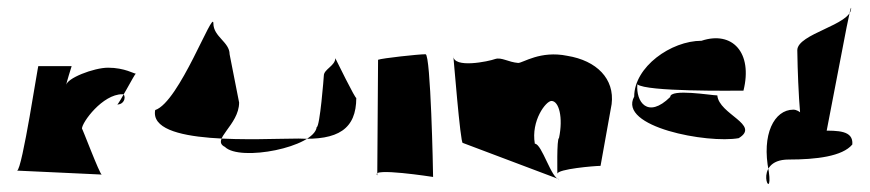

<svg xmlns="http://www.w3.org/2000/svg" viewBox="-20 -487 2198 485"><path d="M23 -56C23 -56 240 -46 237 -46C232 -46 187 -166 187 -162C187 -178 239 -249 289 -249C299 -249 297 -223 276 -223C280 -223 320 -300 323 -301C320 -300 295 -316 253 -316C217 -316 147 -289 147 -271C147 -276 161 -320 161 -320H77C77 -332 36 -56 23 -56Z M372 -209C355 -118 638 -137 734 -137C834 -132 880 -161 880 -240C880 -232 827 -340 827 -340C827 -321 798 -312 798 -296C798 -293 788 -166 780 -166C774 -115 586 -78 548 -116C512 -134 584 -171 584 -228L560 -350C560 -381 519 -394 519 -428C519 -466 433 -229 372 -209Z M933 -44C914 -65 1074 -40 1074 -40C1074 -54 1068 -350 1055 -350C1037 -350 945 -340 935 -336Z M1149 -126 1393 -34C1373 -34 1349 -124 1331 -124C1321 -182 1359 -232 1373 -232C1392 -232 1403 -190 1392 -138C1386 -138 1388 -44 1388 -48C1388 -60 1482 -68 1497 -68L1525 -224C1533 -288 1487 -334 1413 -346C1345 -360 1301 -328 1289 -328C1264 -330 1247 -343 1231 -338C1215 -332 1125 -313 1125 -346C1125 -352 1143 -122 1149 -126Z M1582 -243C1540 -166 1768 -124 1846 -138C1902 -172 1796 -198 1792 -246C1777 -246 1673 -264 1673 -242C1616 -186 1586 -230 1590 -274C1613 -255 1830 -258 1858 -258C1882 -354 1830 -410 1752 -384C1675 -384 1582 -318 1582 -243Z M1922 -54C1934 32 1876 -84 1972 -84C2042 -84 2108 -92 2133 -122C2136 -158 2096 -157 2056 -157C2034 -157 2057 -134 2057 -110C2057 -82 2130 -494 2130 -466C2130 -424 1994 -402 1994 -360C1994 -348 1998 -124 2018 -124C2047 -136 2016 -210 1984 -210C1936 -210 1903 -148 1922 -54Z"/></svg>

Font: Recovery
Style: Regular
Weight: 400
Version: Version 0.27